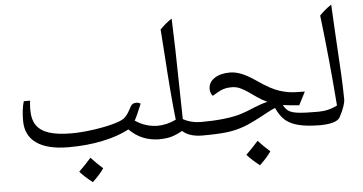

<svg xmlns="http://www.w3.org/2000/svg" viewBox="-62 -899 2407 1272"><g transform="rotate(-5 1141.0 -263.0)"><path d="M971.7 9.8Q851.6 9.8 770.5 -73.2Q697.3 -33.7 593.5 -12Q489.7 9.8 367.7 9.8Q226.6 9.8 153.6 -41.5Q80.6 -92.8 80.6 -190.9Q80.6 -268.1 96.7 -319.8H138.7Q137.7 -314.5 136 -295.7Q134.3 -276.9 134.3 -262.2Q134.3 -193.4 161.6 -154.8Q189 -116.2 246.1 -98.1Q303.2 -80.1 392.6 -80.1Q454.6 -80.1 531.2 -90.3Q607.9 -100.6 666.5 -116.2Q725.1 -131.8 745.6 -147.2Q766.1 -162.6 784.7 -196.3L801.3 -226.1Q812.5 -244.6 837.4 -244.6Q854.5 -244.6 866.2 -235.8Q834 -155.8 817.4 -127.9Q885.7 -80.1 971.7 -80.1Q981.4 -80.1 981.4 -69.8V0Q981.4 9.8 971.7 9.8ZM582 168.5Q557.1 206.1 505.9 254.4Q453.6 213.9 421.9 177.7Q471.7 128.9 503.9 91.8Q542.5 133.8 582 168.5Z M960.9 9.8Q951.2 9.8 951.2 0V-69.8Q951.2 -80.1 960.9 -80.1Q1026.9 -80.1 1088.9 -109.9Q1070.3 -270 1051.8 -561.5L1041 -713.9Q1075.7 -750.5 1120.1 -779.8Q1127 -626.5 1132.3 -282.2L1135.7 -109.9Q1189.9 -80.1 1258.8 -80.1Q1269 -80.1 1269 -69.8V0Q1269 9.8 1258.8 9.8Q1168 9.8 1124 -32.2Q1080.1 -7.8 1046.4 1Q1012.7 9.8 960.9 9.8Z M1249 9.8Q1239.3 9.8 1239.3 0V-69.8Q1239.3 -80.1 1249 -80.1Q1422.9 -80.1 1521 -109.9Q1555.2 -120.1 1617.2 -146.5Q1666.5 -167 1704.1 -174.8Q1667 -191.9 1638.2 -212.4Q1609.4 -232.9 1583.7 -250.5Q1558.1 -268.1 1532.5 -280Q1506.8 -292 1476.1 -292Q1453.1 -292 1435.3 -288.1Q1417.5 -284.2 1402.8 -277.6Q1388.2 -271 1347.2 -246.1Q1340.3 -252.9 1335.2 -265.4Q1330.1 -277.8 1330.1 -292Q1330.1 -336.9 1369.6 -363.5Q1409.2 -390.1 1472.2 -390.1Q1509.8 -390.1 1548.8 -374.5Q1587.9 -358.9 1636.2 -326.2Q1690.4 -288.6 1725.8 -269.5Q1761.2 -250.5 1791.3 -240.7Q1821.3 -231 1854 -226.1Q1886.7 -221.2 1957 -221.2L1912.1 -133.8Q1852.5 -138.2 1812 -144H1804.2Q1820.3 -114.3 1841.3 -102.1Q1862.3 -89.8 1903.3 -85Q1944.3 -80.1 2042 -80.1Q2052.2 -80.1 2052.2 -69.8V0Q2052.2 9.8 2042 9.8Q1953.6 9.3 1899.2 -3.9Q1844.7 -17.1 1810.8 -44.9Q1776.9 -72.8 1751 -129.9Q1727.5 -121.1 1698.2 -105Q1590.8 -45.9 1536.9 -25.9Q1482.9 -5.9 1423.1 2Q1363.3 9.8 1249 9.8ZM1694.8 153.3Q1669.9 190.9 1618.7 239.3Q1566.4 198.7 1534.7 162.6Q1584.5 113.8 1616.7 76.7Q1655.3 118.7 1694.8 153.3Z M2031.2 9.8Q2021 9.8 2021 0V-69.8Q2021 -80.1 2031.2 -80.1Q2104 -80.1 2161.1 -110.8Q2136.7 -429.2 2102.1 -713.9Q2136.7 -750.5 2181.2 -779.8L2190.4 -605.5Q2203.1 -394.5 2207.3 -309.1Q2211.4 -223.6 2212.4 -148.9Q2212.4 -107.9 2171.4 -30.8Q2148.9 9.8 2031.2 9.8Z"/></g></svg>

Font: Droid Arabic Naskh
Style: Regular
Weight: 400
Designer: Pascal Zoghbi
Foundry: Ascender Corporation
Version: Version 1.00